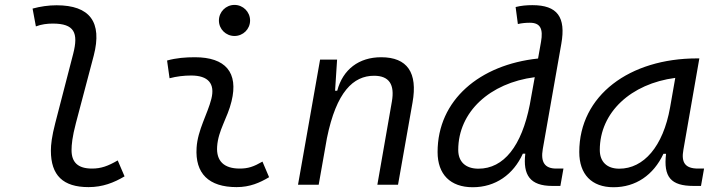

<svg xmlns="http://www.w3.org/2000/svg" viewBox="-20 -764 2970 794"><path d="M346.2 9.8C404.3 9.8 450.7 -8.3 495.1 -34.7L466.8 -100.6C426.3 -77.1 397.9 -66.9 360.4 -66.9C302.7 -66.9 275.4 -92.3 275.9 -144.5C275.9 -164.6 278.8 -197.8 293.9 -254.9L367.7 -534.2C403.8 -673.3 351.1 -742.2 213.9 -742.2C180.7 -742.2 147 -737.3 114.7 -728.5L128.4 -654.8C151.4 -663.6 175.3 -666.5 198.2 -666.5C287.1 -666.5 305.2 -628.9 282.7 -541.5L208.5 -254.9C194.3 -200.2 190.4 -166 190.4 -141.1C190.4 -38.6 240.7 9.8 346.2 9.8Z M1065.4 -95.7C1028.8 -74.7 1006.3 -66.9 971.2 -66.9C906.2 -66.9 874 -98.1 877.9 -157.7C882.3 -225.6 920.9 -275.4 937.5 -345.2C966.8 -464.4 912.6 -527.3 786.1 -527.3C747.6 -527.3 709 -524.4 670.9 -513.7L681.2 -440.4C710.9 -448.2 740.7 -451.7 770.5 -451.7C840.8 -451.7 870.1 -418.5 854 -355C838.9 -293.9 797.4 -226.1 793 -153.3C786.1 -46.4 843.3 9.8 958.5 9.8C1013.7 9.8 1054.2 -8.3 1092.8 -31.2ZM949.7 -615.2C985.4 -615.2 1014.2 -643.6 1014.2 -679.2C1014.2 -714.8 985.4 -743.7 949.7 -743.7C914.1 -743.7 885.3 -714.8 885.3 -679.2C885.3 -643.6 914.1 -615.2 949.7 -615.2Z M1212.4 0H1297.9L1332 -192.9C1371.1 -384.8 1441.4 -450.7 1526.9 -450.7C1589.4 -450.7 1612.8 -414.6 1600.6 -344.2L1540.5 0H1626L1686 -340.3C1708 -463.4 1664.6 -527.3 1556.2 -527.3C1464.4 -527.3 1397.9 -477.1 1374.5 -388.7H1365.7L1374 -517.6H1303.7Z M1935.1 10.3C2028.8 10.3 2103 -42 2142.1 -128.4H2152.3C2142.1 -40.5 2171.4 4.9 2264.2 4.9H2297.4L2310.1 -66.9H2280.3C2232.4 -66.9 2215.3 -93.8 2224.6 -147.5L2301.3 -583C2320.8 -693.4 2285.2 -742.7 2181.6 -742.7C2158.2 -742.7 2134.8 -740.7 2112.3 -734.9L2121.6 -664.6C2138.2 -668.5 2154.8 -669.9 2171.4 -669.9C2213.9 -669.9 2227.1 -645.5 2217.3 -590.8L2205.1 -522C1963.9 -496.6 1789.6 -350.6 1789.6 -135.3C1789.6 -43 1842.3 10.3 1935.1 10.3ZM2170.9 -331.1C2137.2 -160.2 2063.5 -66.4 1958.5 -66.4C1905.8 -66.4 1875 -94.7 1875 -144C1875 -301.8 2006.3 -420.9 2191.4 -444.8Z M2517.1 10.3C2608.9 10.3 2682.1 -39.6 2723.6 -127.9H2734.4C2723.1 -32.2 2753.9 4.9 2848.1 4.9H2878.9L2891.6 -66.9H2866.7C2813 -66.9 2796.4 -92.3 2806.2 -145L2872.1 -522.5H2862.8C2584.5 -522.5 2375.5 -370.1 2375.5 -135.3C2375.5 -43 2426.8 10.3 2517.1 10.3ZM2541 -66.4C2490.2 -66.4 2460.4 -94.7 2460.4 -144C2460.4 -299.8 2589.8 -418 2772.5 -441.9L2751 -319.3C2722.2 -157.7 2641.6 -66.4 2541 -66.4Z"/></svg>

Font: Cascadia Code SemiLight
Style: Italic
Weight: 350
Italic angle: -10°
Monospace: yes
Designer: Aaron Bell
Foundry: Saja Typeworks
Version: Version 2404.023